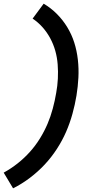

<svg xmlns="http://www.w3.org/2000/svg" viewBox="-53 -861 573 1042"><path d="M18 161 -33 76Q7 54 43 25.5Q79 -3 109.5 -37Q140 -71 164 -110Q188 -149 205 -189Q222 -229 233.5 -272Q245 -315 252 -357Q259 -395 261 -434Q263 -473 260 -511.5Q257 -550 247 -585.5Q237 -621 219.5 -653.5Q202 -686 178 -713Q154 -740 124 -760L184 -841Q223 -818 255.5 -785.5Q288 -753 312 -713.5Q336 -674 350 -630Q364 -586 369.5 -537.5Q375 -489 372.5 -440Q370 -391 362 -342Q354 -293 340 -242.5Q326 -192 305.5 -145Q285 -98 255.5 -52.5Q226 -7 189.5 32Q153 71 109.5 104Q66 137 18 161Z"/></svg>

Font: Iosevka Slab Oblique
Style: Bold
Weight: 700
Italic angle: -9°
Monospace: yes
Designer: Belleve Invis
Foundry: Belleve Invis
Version: Version 11.1.1; ttfautohint (v1.8.3)